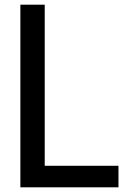

<svg xmlns="http://www.w3.org/2000/svg" viewBox="-20 -800 541 820"><path d="M67 0V-780H171V-92H486V0Z"/></svg>

Font: Cooper Hewitt
Style: Regular
Weight: 707
Designer: Village Type and Design LLC
Foundry: Cooper Hewitt Smithsonian Design Museum
Version: 1.000